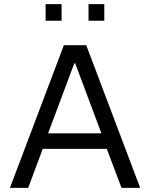

<svg xmlns="http://www.w3.org/2000/svg" viewBox="-20 -906 724 926"><path d="M28 0 288 -688H396L656 0H566L495 -188H186L116 0ZM212 -263H469L343 -600H338ZM200 -806V-886H277V-806ZM407 -806V-886H483V-806Z"/></svg>

Font: Saira
Style: Regular
Weight: 400
Designer: Hector Gatti with collaboration of the Omnibus-Type team
Foundry: Omnibus-Type
Version: Version 1.100; ttfautohint (v1.8.3)